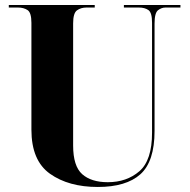

<svg xmlns="http://www.w3.org/2000/svg" viewBox="-20 -734 758 764"><path d="M369 10Q482 10 538.5 -40.5Q595 -91 595 -213V-640Q595 -683 609 -693.5Q623 -704 638 -704H698V-714H473V-704H533Q556 -704 570.5 -694Q585 -684 585 -644V-206Q585 -96 534.5 -52.5Q484 -9 409 -9Q343 -9 307 -41Q271 -73 271 -155V-641Q271 -682 286.5 -693Q302 -704 324 -704H357V-714H15V-704H52Q74 -704 89.5 -694Q105 -684 105 -643V-218Q105 -95 179 -42.5Q253 10 369 10Z"/></svg>

Font: Noto Serif Display SemiCondensed Extra
Style: Regular
Weight: 800
Width: 4
Designer: Monotype Design Team
Foundry: Monotype Imaging Inc.
Version: Version 1.900